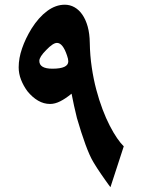

<svg xmlns="http://www.w3.org/2000/svg" viewBox="-20 -738 597 803"><path d="M265.6 -481.4Q265.6 -491.2 260.3 -505.9Q242.7 -558.6 218.3 -558.6Q201.7 -558.6 173.3 -528.8Q144.5 -500 144.5 -483.4Q144.5 -450.7 199.2 -450.7Q265.6 -450.7 265.6 -481.4ZM441.9 44.9Q439.5 42 433.3 33.4Q427.2 24.9 419.4 13.9Q411.6 2.9 403.1 -9.5Q394.5 -22 387.2 -33.2Q385.7 -36.1 383.1 -39.8Q380.4 -43.5 378.9 -46.4Q377 -49.3 375.2 -52.5Q373.5 -55.7 371.1 -59.1Q363.3 -71.8 354.7 -90.8Q346.2 -109.9 337.4 -133.8Q328.6 -157.7 319.6 -185.8Q310.5 -213.9 301.8 -244.1Q295.4 -269.5 289.8 -295.2Q284.2 -320.8 279.3 -346.2Q254.4 -325.7 232.2 -314.5Q210 -303.2 189.5 -303.2Q163.1 -303.2 139.2 -317.1Q115.2 -331.1 94.7 -356.4Q78.1 -378.9 68.1 -404.3Q58.1 -429.7 58.1 -456.5Q58.1 -494.6 72.3 -535.6Q86.4 -576.7 111.8 -618.2Q141.6 -665.5 177.2 -691.9Q212.9 -718.3 251 -718.3Q272.5 -718.3 291.3 -707.8Q310.1 -697.3 324.2 -677Q338.4 -656.7 346.7 -627Q355 -597.2 355.5 -558.6Q356.4 -505.4 363.8 -456.1Q371.1 -406.7 382.8 -362.8Q394.5 -318.8 408.9 -280.8Q423.3 -242.7 439 -212.4Q454.6 -182.1 469.7 -160.2Q484.9 -138.2 497.6 -126Z"/></svg>

Font: XB Khoramshahr
Style: Bold
Weight: 700
Designer: Behnam
Foundry: Irmug
Version: Version 8.005 2009